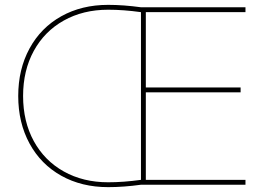

<svg xmlns="http://www.w3.org/2000/svg" viewBox="-20 -760 1113 790"><path d="M55 -365Q55 -475 101.5 -560.5Q148 -646 232 -693Q316 -740 425 -740Q488 -740 561 -730H990V-710H580V-400H970V-380H580V-20H990V0H561Q488 10 425 10Q316 10 232 -37Q148 -84 101.5 -169.5Q55 -255 55 -365ZM425 -10Q488 -10 560 -20V-710Q488 -720 425 -720Q322 -720 242.5 -675.5Q163 -631 119 -550.5Q75 -470 75 -365Q75 -260 119 -179.5Q163 -99 242.5 -54.5Q322 -10 425 -10Z"/></svg>

Font: Enso Thin
Style: Regular
Weight: 100
Designer: Coji Morishita
Foundry: UNDERFOREST DESIGN
Version: Version 1.000